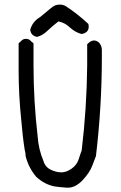

<svg xmlns="http://www.w3.org/2000/svg" viewBox="-20 -827 540 856"><path d="M247.1 -806.6Q237.8 -806.6 228 -803.7Q214.8 -798.3 203.1 -787.6Q181.6 -769 159.7 -751.5Q124.5 -731 114.7 -693.8Q118.7 -666.5 146 -662.6Q172.9 -670.4 194.3 -692.4Q215.8 -712.4 240.2 -731.4L242.2 -731Q270.5 -725.6 293.9 -702.6Q315.4 -683.1 343.8 -675.3Q359.4 -678.2 367.4 -686.3Q375.5 -694.3 375.5 -708Q375.5 -713.9 374 -720.2Q326.7 -764.6 272.9 -799.8Q260.3 -806.6 247.1 -806.6ZM63 -516.1Q63 -403.8 74.7 -292.5Q80.6 -219.2 90.3 -158.2Q94.2 -145.5 94.2 -131.3Q106.9 -80.1 141.1 -39.1Q161.6 -20 182.6 -9.8Q203.6 0.5 222.2 3.9Q240.7 7.3 278.8 9.8Q280.8 9.8 282.7 9.8Q316.9 9.8 349.1 -24.4Q379.9 -58.1 390.9 -87.2Q401.9 -116.2 407.7 -130.9Q434.1 -351.6 434.1 -573.7Q434.1 -588.9 434.1 -604.5Q434.1 -622.1 421.9 -636.7Q410.6 -646.5 399.4 -646.5Q389.2 -646.5 377.9 -638.2Q373.5 -633.8 368.7 -629.9V-534.2Q366.7 -344.2 344.2 -156.2Q338.9 -143.1 331.1 -117.7Q322.3 -90.8 299.3 -75.2Q275.9 -58.6 253.7 -58.6Q231.4 -58.6 207.5 -69.8Q182.1 -81.5 173.8 -108.9Q151.9 -161.1 147.9 -218.3Q129.4 -377.9 129.4 -537.1V-633.8Q118.2 -643.1 117.7 -643.6L115.7 -646Q107.9 -653.8 95.7 -653.8Q82 -653.8 73.7 -643.6Q70.3 -640.1 63 -633.8V-533.2Q63 -524.4 63 -516.1Z"/></svg>

Font: Bakudai
Style: Light
Weight: 300
Version: Version 1.48